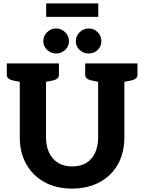

<svg xmlns="http://www.w3.org/2000/svg" viewBox="-20 -1099 846 1127"><path d="M403 8Q310 8 241 -30Q172 -68 134 -136Q96 -204 96 -294V-727H250V-295Q250 -242 268 -203.5Q286 -165 320.5 -143.5Q355 -122 403 -122Q453 -122 487 -143Q521 -164 538.5 -202.5Q556 -241 556 -294V-727H710V-294Q710 -202 672 -134.5Q634 -67 564.5 -29.5Q495 8 403 8ZM118 -727 104 -617 54 -627Q38 -631 29 -638.5Q20 -646 20 -662V-727ZM326 -727V-662Q326 -646 317 -638.5Q308 -631 292 -627L241 -617L228 -727ZM578 -727 565 -617 515 -627Q499 -631 489.5 -638.5Q480 -646 480 -662V-727ZM787 -727V-662Q787 -646 777.5 -638.5Q768 -631 752 -627L702 -617L688 -727ZM385 -857Q385 -827 362.5 -806Q340 -785 309 -785Q279 -785 256.5 -806.5Q234 -828 234 -857Q234 -888 256.5 -910Q279 -932 309 -932Q340 -932 362.5 -910Q385 -888 385 -857ZM575 -857Q575 -827 553.5 -806Q532 -785 500 -785Q469 -785 447 -806Q425 -827 425 -857Q425 -888 447.5 -910Q470 -932 500 -932Q532 -932 553.5 -910Q575 -888 575 -857ZM251 -1000V-1079H557V-1000Z"/></svg>

Font: Aleo ExtraBold
Style: Regular
Weight: 800
Designer: Alessio Laiso
Foundry: Alessio Laiso
Version: Version 2.001;gftools[0.9.29]